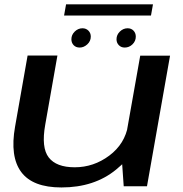

<svg xmlns="http://www.w3.org/2000/svg" viewBox="-20 -840 826 866"><path d="M538 0H643L747 -589H612.5L529.5 -121ZM239 -589.5H104.5L48 -269Q24 -133.5 75.8 -64Q127.5 5.5 257 5.5Q405.5 5.5 503.8 -75.2Q602 -156 616 -234L558 -276Q543.5 -191 473 -138.2Q402.5 -85.5 317 -85.5Q234 -85.5 199.8 -129.8Q165.5 -174 184 -277.5ZM339.5 -625.5Q358 -625.5 373.8 -640Q389.5 -654.5 389.5 -675Q389.5 -691 378.8 -701.8Q368 -712.5 352 -712.5Q332.5 -712.5 317.2 -697.8Q302 -683 302 -663Q302 -647 312.2 -636.2Q322.5 -625.5 339.5 -625.5ZM542.5 -625.5Q562.5 -625.5 577.5 -640Q592.5 -654.5 592.5 -675Q592.5 -691 582.2 -701.8Q572 -712.5 555.5 -712.5Q536 -712.5 520.8 -697.8Q505.5 -683 505.5 -663Q505.5 -647 516 -636.2Q526.5 -625.5 542.5 -625.5ZM269 -770H661L670 -820.5H278Z"/></svg>

Font: Anybody Expanded Medium
Style: Italic
Weight: 500
Width: 7
Italic angle: -10°
Version: Version 1.113;gftools[0.9.25]